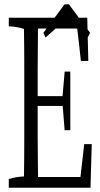

<svg xmlns="http://www.w3.org/2000/svg" viewBox="-20 -886 469 896"><path d="M387.2 -803.2Q389.6 -707.5 392.1 -601.6Q392.1 -601.6 357.4 -601.6Q349.1 -682.1 340.3 -752.9Q340.3 -752.9 157.2 -752.9Q155.8 -629.4 155.8 -561.5Q155.8 -504.4 155.8 -437.5Q155.8 -437.5 272 -437.5Q276.9 -499.5 281.7 -551.8Q281.7 -551.8 308.1 -551.8Q308.1 -419.9 308.1 -278.3Q308.1 -278.3 281.7 -278.3Q276.9 -339.8 272.5 -391.6Q272.5 -391.6 155.8 -391.6Q155.8 -329.1 155.8 -256.8Q155.8 -191.4 156.7 -128.9Q157.2 -99.6 157.7 -60.1Q157.7 -60.1 355.5 -60.1Q364.3 -141.6 373 -213.4Q373 -213.4 408.2 -213.4Q405.3 -116.7 402.3 -9.8Q402.3 -9.8 21 -9.8Q21 -34.7 21 -50.3Q56.6 -61.5 91.8 -62.5Q93.3 -142.6 93.3 -251Q93.3 -411.1 93.3 -560.5Q93.3 -670.4 91.8 -751Q56.2 -762.2 21 -763.2Q21 -788.1 21 -803.2Q21 -803.2 387.2 -803.2ZM400.4 -732.9 389.6 -710.9 291.5 -798.8 192.4 -710.9 182.6 -732.9 281.2 -865.7H301.8Z"/></svg>

Font: Scarab Serif
Style: Light
Weight: 300
Designer: John Roberts
Foundry: Scarab
Version: 1.0